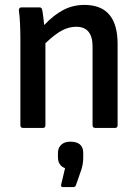

<svg xmlns="http://www.w3.org/2000/svg" viewBox="-20 -521 563 782"><path d="M74 0Q63 0 63 -11V-366Q63 -393 61.5 -425.5Q60 -458 57 -477Q56 -491 68 -491H141Q150 -491 152 -480Q154 -471 156 -454Q158 -437 160 -419Q200 -461 239 -481Q278 -501 324 -501Q459 -501 459 -342V-11Q459 0 449 0H368Q357 0 357 -11V-332Q357 -412 290 -412Q261 -412 232.5 -397Q204 -382 165 -345V-11Q165 0 155 0ZM236 241Q227 241 229 231L245 164Q216 153 216 119V102Q216 81 229.5 68.5Q243 56 266 56Q319 56 319 102V120Q319 147 311 171L289 234Q286 241 278 241Z"/></svg>

Font: Sofia Sans Extra Cond
Style: Bold
Weight: 700
Width: 1
Designer: Botio Nikoltchev, Ani Petrova
Foundry: lettersoup
Version: Version 4.100; ttfautohint (v1.8.3)